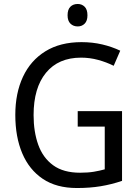

<svg xmlns="http://www.w3.org/2000/svg" viewBox="-20 -936 701 966"><path d="M371 -377H594V-26Q541 -8 486.5 1Q432 10 367 10Q264 10 195.5 -36Q127 -82 92 -164.5Q57 -247 57 -358Q57 -467 95.5 -549.5Q134 -632 208.5 -678Q283 -724 390 -724Q445 -724 494 -712.5Q543 -701 585 -681L552 -605Q516 -623 474 -634.5Q432 -646 388 -646Q274 -646 211.5 -570Q149 -494 149 -357Q149 -273 172.5 -207.5Q196 -142 247.5 -104.5Q299 -67 383 -67Q423 -67 452.5 -72Q482 -77 507 -84V-299H371ZM371 -916Q392 -916 406 -902Q420 -888 420 -859Q420 -831 406 -817Q392 -803 371 -803Q349 -803 334.5 -817Q320 -831 320 -859Q320 -888 334 -902Q348 -916 371 -916Z"/></svg>

Font: Noto Sans Gurmukhi UI SemiCondensed
Style: Regular
Weight: 400
Width: 4
Designer: Jelle Bosma - Monotype Design Team
Foundry: Monotype Imaging Inc.
Version: Version 2.004; ttfautohint (v1.8.4.7-5d5b)